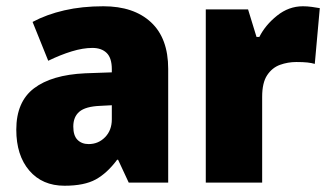

<svg xmlns="http://www.w3.org/2000/svg" viewBox="-20 -583 1051 613"><path d="M310 -563Q407 -563 462 -512Q517 -461 517 -363V0H391L357 -73H354Q322 -30 285.5 -10Q249 10 186 10Q115 10 73.5 -38.5Q32 -87 32 -169Q32 -258 88.5 -301Q145 -344 252 -349L337 -352V-362Q337 -398 320.5 -414Q304 -430 275 -430Q245 -430 209 -419Q173 -408 134 -389L84 -513Q129 -537 185.5 -550Q242 -563 310 -563ZM299 -245Q253 -243 233.5 -226.5Q214 -210 214 -179Q214 -150 227.5 -136.5Q241 -123 263 -123Q294 -123 315.5 -145Q337 -167 337 -202V-247Z M947 -563Q961 -563 975.5 -561Q990 -559 1001 -557L985 -379Q975 -382 961.5 -383.5Q948 -385 926 -385Q899 -385 874 -376Q849 -367 833 -343Q817 -319 817 -274V0H637V-553H772L799 -465H808Q827 -503 864.5 -533Q902 -563 947 -563Z"/></svg>

Font: Noto Sans Gujarati SemiCondensed Black
Style: Regular
Weight: 900
Width: 4
Designer: Jelle Bosma - Monotype Design Team, Universal Thirst
Foundry: Monotype Imaging Inc.
Version: Version 2.106; ttfautohint (v1.8.4.7-5d5b)